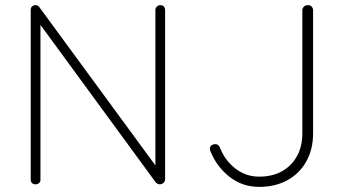

<svg xmlns="http://www.w3.org/2000/svg" viewBox="-20 -720 1343 750"><path d="M606 -700Q615 -700 620 -694.5Q625 -689 625 -681V-22Q625 -11 618.5 -5.5Q612 0 604 0Q600 0 595.5 -2Q591 -4 588 -8L124 -642L138 -649V-17Q138 -10 132.5 -5Q127 0 119 0Q110 0 105 -5Q100 -10 100 -17V-680Q100 -691 106 -695.5Q112 -700 118 -700Q122 -700 126 -698.5Q130 -697 133 -693L595 -63L587 -43V-681Q587 -689 593 -694.5Q599 -700 606 -700ZM992 10Q927 10 877 -29Q827 -68 802 -129Q800 -135 800 -139Q800 -148 806.5 -152.5Q813 -157 820 -157Q828 -157 832 -153.5Q836 -150 839 -144Q858 -94 899 -62Q940 -30 992 -30Q1044 -30 1081.5 -51Q1119 -72 1140 -110Q1161 -148 1161 -199V-680Q1161 -688 1167 -694Q1173 -700 1183 -700Q1192 -700 1197.5 -694Q1203 -688 1203 -680V-199Q1203 -137 1176.5 -89.5Q1150 -42 1102.5 -16Q1055 10 992 10Z"/></svg>

Font: Quicksand Light Light
Style: Regular
Weight: 300
Version: Version 3.006